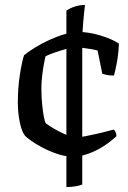

<svg xmlns="http://www.w3.org/2000/svg" viewBox="-20 -632 517 775"><path d="M272 0Q243 0 212 -10.5Q181 -21 153 -35.5Q125 -50 105.5 -64Q86 -78 81 -84Q68 -100 60 -138Q52 -176 52 -218Q52 -277 60 -329Q68 -381 77 -409Q94 -423 120.5 -439.5Q147 -456 178.5 -470.5Q210 -485 241 -494Q272 -503 298 -503Q318 -503 339.5 -499.5Q361 -496 383 -489.5Q405 -483 425 -474.5Q445 -466 460 -456Q458 -412 451.5 -378Q445 -344 440 -327Q424 -327 411.5 -329.5Q399 -332 393 -334L374 -428Q364 -431 346.5 -434Q329 -437 312 -439Q295 -441 286 -441Q271 -441 247.5 -434.5Q224 -428 201 -420Q178 -412 164 -405Q160 -390 156 -367Q152 -344 149.5 -319.5Q147 -295 147 -275Q147 -242 150 -211.5Q153 -181 157 -160.5Q161 -140 165 -134Q169 -131 183.5 -121.5Q198 -112 217.5 -102Q237 -92 255 -84.5Q273 -77 284 -77Q298 -77 321 -81.5Q344 -86 369 -91.5Q394 -97 413.5 -102.5Q433 -108 439 -109Q443 -106 446.5 -99Q450 -92 450 -82Q437 -70 418.5 -56Q400 -42 377 -29.5Q354 -17 327.5 -8.5Q301 0 272 0ZM248 123V-589Q264 -600 283.5 -606Q303 -612 323 -612Q319 -579 315.5 -537.5Q312 -496 312 -465V113Q302 117 285 120Q268 123 248 123Z"/></svg>

Font: Texturina Medium
Style: Regular
Weight: 500
Designer: Guillermo Torres Carreño
Foundry: Omnibus-Type
Version: Version 1.003